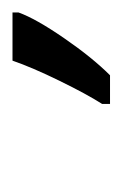

<svg xmlns="http://www.w3.org/2000/svg" viewBox="37 -792 200 315"><g transform="rotate(-90 137.5 -634.0)"><path d="M125 -554H172Q201 -583 233 -629.5Q265 -676 275 -704V-714H196Q185 -682 163 -637Q141 -592 125 -567Z"/></g></svg>

Font: Noto Sans UI SemiCondensed
Style: Italic
Weight: 400
Width: 4
Italic angle: -12°
Designer: Monotype Design Team
Foundry: Monotype Imaging Inc.
Version: Version 1.901